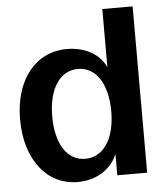

<svg xmlns="http://www.w3.org/2000/svg" viewBox="-52 -760 711 820"><g transform="rotate(-5 303.5 -349.5)"><path d="M249 14C329 14 394 -28 419 -92V0H547V-713H417V-463C391 -522 327 -556 251 -556C117 -556 26 -444 26 -273C26 -102 116 14 249 14ZM289 -82C212 -82 164 -156 164 -274C164 -393 213 -467 291 -467C368 -467 417 -393 417 -274C417 -156 367 -82 289 -82Z"/></g></svg>

Font: Ronzino
Style: Bold
Weight: 700
Designer: Nunzio Mazzaferro
Foundry: Collletttivo
Version: Version 1.000;Glyphs 3.3 (3337)